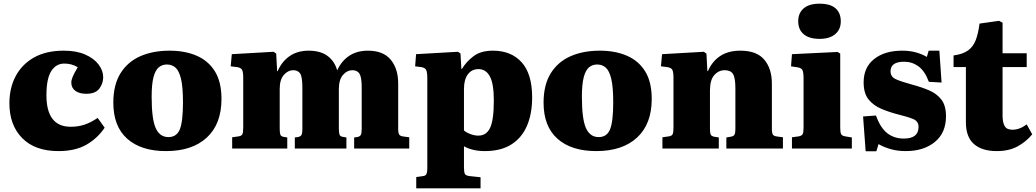

<svg xmlns="http://www.w3.org/2000/svg" viewBox="-20 -806 5623 1042"><path d="M297 14Q170 14 100.5 -56.5Q31 -127 31 -246Q31 -329 65.5 -393.5Q100 -458 165.5 -494.5Q231 -531 326 -531Q395 -531 442.5 -510Q490 -489 515 -456Q540 -423 540 -387Q540 -353 519 -325Q498 -297 448 -297Q411 -297 389 -313Q367 -329 367 -358Q367 -371 374.5 -389.5Q382 -408 402 -441Q370 -461 329 -461Q284 -461 258 -420Q232 -379 232 -289Q232 -118 364 -118Q403 -118 437 -129Q471 -140 510 -166L548 -113Q509 -55 448.5 -20.5Q388 14 297 14Z M881 14Q746 14 670.5 -53Q595 -120 595 -249Q595 -345 633.5 -407.5Q672 -470 740.5 -500.5Q809 -531 901 -531Q984 -531 1047.5 -503.5Q1111 -476 1146.5 -418.5Q1182 -361 1182 -269Q1182 -133 1102.5 -59.5Q1023 14 881 14ZM894 -62Q939 -62 956 -104.5Q973 -147 973 -251Q973 -333 962.5 -377.5Q952 -422 932.5 -439Q913 -456 886 -456Q860 -456 841.5 -440.5Q823 -425 813 -387Q803 -349 803 -281Q803 -160 825 -111Q847 -62 894 -62Z M1240 0V-61L1275 -66Q1290 -68 1295 -77Q1300 -86 1300 -113V-384Q1300 -414 1294 -426.5Q1288 -439 1265 -442L1232 -446L1238 -512L1465 -525L1479 -515L1484 -420H1487Q1510 -473 1552.5 -502Q1595 -531 1655 -531Q1719 -531 1757.5 -502.5Q1796 -474 1810 -424Q1833 -475 1875 -503Q1917 -531 1977 -531Q2060 -531 2100.5 -482Q2141 -433 2141 -353V-107Q2141 -84 2146.5 -75.5Q2152 -67 2171 -65L2201 -61V0H1902V-60L1918 -62Q1934 -65 1938.5 -74.5Q1943 -84 1943 -106V-331Q1943 -387 1931 -406Q1919 -425 1892 -425Q1864 -425 1841.5 -399.5Q1819 -374 1819 -322V-108Q1819 -87 1822.5 -76Q1826 -65 1842 -63L1860 -60V0H1580V-60L1596 -62Q1612 -65 1616.5 -74.5Q1621 -84 1621 -106V-331Q1621 -389 1609 -407Q1597 -425 1571 -425Q1543 -425 1520.5 -399.5Q1498 -374 1498 -323V-108Q1498 -86 1501.5 -75.5Q1505 -65 1521 -63L1539 -60V0Z M2239 216V155L2273 150Q2288 149 2293.5 140Q2299 131 2299 104V-381Q2299 -415 2292.5 -427Q2286 -439 2265 -442L2233 -446L2238 -512L2465 -525L2479 -516L2484 -432H2487Q2511 -472 2550.5 -501.5Q2590 -531 2655 -531Q2754 -531 2811 -468Q2868 -405 2868 -277Q2868 -189 2840 -123.5Q2812 -58 2755 -22Q2698 14 2611 14Q2545 14 2498 -12V104Q2498 129 2503.5 138.5Q2509 148 2532 150L2588 156V216ZM2576 -70Q2620 -70 2640 -112.5Q2660 -155 2660 -261Q2660 -352 2638.5 -391.5Q2617 -431 2577 -431Q2540 -431 2519 -402.5Q2498 -374 2498 -323V-98Q2512 -86 2534 -78Q2556 -70 2576 -70Z M3216 14Q3081 14 3005.5 -53Q2930 -120 2930 -249Q2930 -345 2968.5 -407.5Q3007 -470 3075.5 -500.5Q3144 -531 3236 -531Q3319 -531 3382.5 -503.5Q3446 -476 3481.5 -418.5Q3517 -361 3517 -269Q3517 -133 3437.5 -59.5Q3358 14 3216 14ZM3229 -62Q3274 -62 3291 -104.5Q3308 -147 3308 -251Q3308 -333 3297.5 -377.5Q3287 -422 3267.5 -439Q3248 -456 3221 -456Q3195 -456 3176.5 -440.5Q3158 -425 3148 -387Q3138 -349 3138 -281Q3138 -160 3160 -111Q3182 -62 3229 -62Z M3575 0V-61L3610 -66Q3625 -68 3630 -77Q3635 -86 3635 -113V-384Q3635 -414 3629 -426.5Q3623 -439 3600 -442L3567 -446L3573 -512L3800 -525L3814 -515L3819 -420H3822Q3845 -473 3888.5 -502Q3932 -531 3998 -531Q4087 -531 4128 -482Q4169 -433 4169 -353V-107Q4169 -84 4174.5 -75.5Q4180 -67 4199 -65L4229 -61V0H3922V-60L3945 -64Q3961 -66 3966 -75Q3971 -84 3971 -106V-326Q3971 -384 3958 -404.5Q3945 -425 3913 -425Q3880 -425 3856.5 -398.5Q3833 -372 3833 -314V-108Q3833 -85 3837 -76Q3841 -67 3856 -64L3881 -60V0Z M4428 -595Q4372 -595 4342 -620Q4312 -645 4312 -691Q4312 -735 4341.5 -760.5Q4371 -786 4428 -786Q4486 -786 4514.5 -761Q4543 -736 4543 -690Q4543 -646 4512.5 -620.5Q4482 -595 4428 -595ZM4278 0V-61L4315 -66Q4331 -69 4336 -78Q4341 -87 4341 -113V-381Q4341 -413 4335 -425.5Q4329 -438 4306 -441L4273 -446L4278 -512L4526 -524L4540 -515V-113Q4540 -89 4544.5 -79Q4549 -69 4567 -66L4603 -60V0Z M4678 15 4664 -174 4734 -179Q4758 -112 4795.5 -83Q4833 -54 4885 -54Q4965 -54 4965 -117Q4965 -148 4936 -160Q4907 -172 4854 -185Q4807 -197 4764 -215Q4721 -233 4694 -266Q4667 -299 4667 -359Q4667 -441 4724.5 -486Q4782 -531 4876 -531Q4918 -531 4951.5 -521.5Q4985 -512 5010 -497L5020 -531H5078L5090 -358L5021 -362Q4999 -421 4964.5 -446Q4930 -471 4887 -471Q4813 -471 4813 -419Q4813 -389 4842 -376Q4871 -363 4926 -348Q4979 -334 5021.5 -316Q5064 -298 5089 -265.5Q5114 -233 5114 -175Q5114 -85 5053.5 -35.5Q4993 14 4896 14Q4850 14 4812.5 3Q4775 -8 4748 -24L4736 15Z M5389 14Q5310 14 5266 -24Q5222 -62 5222 -143V-442H5155V-505Q5206 -512 5234 -532.5Q5262 -553 5275.5 -588.5Q5289 -624 5296 -678L5402 -693L5421 -683V-517H5552V-442H5421V-178Q5421 -143 5432 -122.5Q5443 -102 5474 -102Q5514 -102 5552 -131L5582 -77Q5549 -37 5502.5 -11.5Q5456 14 5389 14Z"/></svg>

Font: Literata 36pt ExtraBold
Style: Regular
Weight: 800
Designer: Latin by Veronika Burian and Jose Scaglione. Greek by Irene Vlachou. Cyrillic by Vera Evstafieva.
Foundry: TypeTogether
Version: Version 3.002